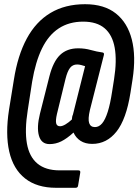

<svg xmlns="http://www.w3.org/2000/svg" viewBox="-20 -709 659 914"><path d="M247 185Q156 185 99.5 140.5Q43 96 24 12.5Q5 -71 23 -187L46 -329Q64 -445 107.5 -525.5Q151 -606 220.5 -647.5Q290 -689 385 -689Q476 -689 531.5 -645Q587 -601 607.5 -521Q628 -441 611 -331L601 -267Q581 -141 534.5 -82.5Q488 -24 419 -24Q386 -24 363.5 -38.5Q341 -53 330 -78Q298 -49 271.5 -36Q245 -23 216 -23Q177 -23 165.5 -62.5Q154 -102 170 -167L215 -345Q233 -416 266 -447.5Q299 -479 352 -479Q384 -479 412 -471Q440 -463 469 -459Q473 -458 474.5 -455Q476 -452 474 -445L408 -185Q398 -142 404.5 -123Q411 -104 432 -104Q451 -104 466 -121.5Q481 -139 493 -177Q505 -215 514 -275L523 -332Q537 -421 526 -482Q515 -543 478 -574.5Q441 -606 376 -606Q309 -606 260 -574Q211 -542 180 -478.5Q149 -415 133 -320L112 -184Q97 -90 108 -26.5Q119 37 158 69.5Q197 102 264 102H353Q364 102 362 113L352 173Q351 185 340 185ZM266 -108Q277 -108 292 -117Q307 -126 322 -140Q323 -146 323.5 -151.5Q324 -157 327 -163L385 -394Q376 -397 366 -399.5Q356 -402 347 -402Q326 -402 313.5 -386Q301 -370 292 -334L251 -166Q244 -135 247.5 -121.5Q251 -108 266 -108Z"/></svg>

Font: Sofia Sans Extra Condensed
Style: Bold Italic
Weight: 700
Italic angle: -9°
Designer: Botio Nikoltchev, Ani Petrova
Foundry: lettersoup
Version: Version 4.101